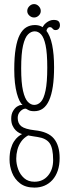

<svg xmlns="http://www.w3.org/2000/svg" viewBox="-20 -646 322 916"><path d="M144.5 249Q102 249 75.8 228.8Q49.5 208.5 37.5 177.8Q25.5 147 25.5 115.5Q25.5 85.5 31.5 64.2Q37.5 43 46.8 28.8Q56 14.5 66.5 6Q77 -2.5 85.5 -6.5Q80.5 -7.5 72 -11.8Q63.5 -16 54.8 -24.5Q46 -33 39.8 -46.8Q33.5 -60.5 33.5 -80Q33.5 -101 41.8 -115.5Q50 -130 61.2 -137.5Q72.5 -145 81.5 -145Q83 -145 85.2 -145Q87.5 -145 88 -144.5Q80.5 -151 73.2 -165.2Q66 -179.5 60.2 -201Q54.5 -222.5 51.2 -251Q48 -279.5 48 -314.5Q48 -374 54.8 -414.5Q61.5 -455 74.2 -479.8Q87 -504.5 105.2 -515.5Q123.5 -526.5 146.5 -526.5Q179.5 -526.5 199.5 -501.8Q219.5 -477 228.8 -432Q238 -387 238 -325.5Q238 -272.5 232 -233Q226 -193.5 214.2 -167.2Q202.5 -141 184.8 -128.2Q167 -115.5 143.5 -115.5Q125 -115.5 115.8 -120.8Q106.5 -126 105.5 -126.5Q105 -127 104 -127.2Q103 -127.5 101 -127.5Q89.5 -127.5 77 -115Q64.5 -102.5 64.5 -83.5Q64.5 -57 81.8 -43.5Q99 -30 145.5 -24.5Q209.5 -18 237 15Q264.5 48 264.5 108Q264.5 142 255.5 168.2Q246.5 194.5 230.2 212.5Q214 230.5 192.2 239.8Q170.5 249 144.5 249ZM144.5 221Q184.5 221 209 192Q233.5 163 233.5 117.5Q233.5 61 216.8 37.2Q200 13.5 159 7.5Q148.5 6 139.5 4.5Q130.5 3 124 1.8Q117.5 0.5 114.5 0Q93.5 11.5 81 29.5Q68.5 47.5 63 68.5Q57.5 89.5 57.5 111Q57.5 136.5 66.8 161.8Q76 187 95.2 204Q114.5 221 144.5 221ZM143.5 -145.5Q161 -145.5 175 -160.2Q189 -175 197.2 -213.8Q205.5 -252.5 205.5 -323.5Q205.5 -393 197.5 -430.2Q189.5 -467.5 176 -482Q162.5 -496.5 145.5 -496.5Q128.5 -496.5 113.8 -482Q99 -467.5 90 -429.2Q81 -391 81 -320Q81 -250.5 89.8 -212.8Q98.5 -175 112.8 -160.2Q127 -145.5 143.5 -145.5ZM178 -498Q181.5 -522 199.5 -536.5Q217.5 -551 236 -551Q252.5 -551 259.2 -544.5Q266 -538 266 -525.5Q266 -516 260.5 -509.2Q255 -502.5 245 -502.5Q238 -502.5 234.2 -506Q230.5 -509.5 227.5 -513Q224.5 -516.5 218 -516.5Q211 -516.5 206.2 -510.2Q201.5 -504 201.5 -495.5ZM142.5 -562.5Q130 -562.5 120 -571.8Q110 -581 110 -593.5Q110 -606.5 120 -616.5Q130 -626.5 142.5 -626.5Q155 -626.5 164.8 -616.5Q174.5 -606.5 174.5 -593.5Q174.5 -581 164.8 -571.8Q155 -562.5 142.5 -562.5Z"/></svg>

Font: Imbue Thin 10pt Thin
Style: Regular
Weight: 250
Version: Version 1.102